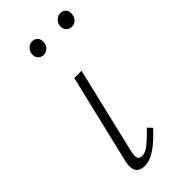

<svg xmlns="http://www.w3.org/2000/svg" viewBox="-203 -661 709 709"><g transform="rotate(-45 151.5 -306.0)"><path d="M97 4Q81 4 70 -3Q59 -10 56.5 -25Q54 -40 59 -62L142 -410H180L99 -69Q95 -51 98 -40Q101 -29 116 -29Q134 -29 155 -46.5Q176 -64 202 -91L218 -74Q185 -38 155 -17Q125 4 97 4ZM123 -550Q109 -550 100.5 -560Q92 -570 94 -585Q96 -598 105.5 -607Q115 -616 128 -616Q142 -616 150 -606Q158 -596 156 -581Q154 -567 145 -558.5Q136 -550 123 -550ZM270 -550Q256 -550 247.5 -560Q239 -570 241 -585Q243 -599 253 -607.5Q263 -616 275 -616Q290 -616 297.5 -606Q305 -596 303 -581Q301 -567 292 -558.5Q283 -550 270 -550Z"/></g></svg>

Font: Ysabeau Office ExtraLight
Style: Italic
Weight: 250
Italic angle: -12°
Designer: Christian Thalmann (Catharsis Fonts)
Version: Version 2.001;gftools[0.9.30]; featfreeze: tnum,lnum,ss02